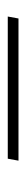

<svg xmlns="http://www.w3.org/2000/svg" viewBox="188 -108 67 482"><g transform="rotate(90 221.0 132.5)"><path d="M22 146 26.9 119.1H383.8L378.9 146Z"/></g></svg>

Font: Dehuti Alt
Style: Italic
Weight: 400
Version: Version 1.2